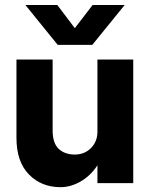

<svg xmlns="http://www.w3.org/2000/svg" viewBox="-20 -741 606 777"><path d="M353.6 -559.5 484.6 -720.8H354.8L282.8 -627L211.9 -720.8H82.7L213.5 -559.5ZM193 -213.3V-500H46.6V-183Q46.6 -86.5 97.1 -35Q147.6 16.5 224.9 16.5Q269 16.5 311.8 -9.9Q354.5 -36.3 382.2 -85.2Q409.9 -134.2 409.9 -201.8L374.3 -207.8Q374.3 -180.9 362.3 -160.2Q350.3 -139.4 329.7 -127.5Q309 -115.5 283.2 -115.5Q242.1 -115.5 217.5 -138.6Q193 -161.7 193 -213.3ZM519.2 0V-500H374.3V0Z"/></svg>

Font: Overused Grotesk Light
Style: Regular
Weight: 300
Designer: RandomMaerks
Version: Version 0.005